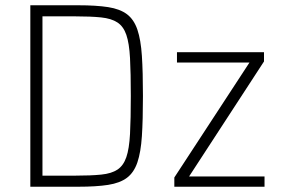

<svg xmlns="http://www.w3.org/2000/svg" viewBox="-20 -708 1068 728"><path d="M95 0V-688H277Q345 -688 390 -681Q435 -674 461.5 -654Q488 -634 501 -595.5Q514 -557 518 -496Q522 -435 522 -344Q522 -253 518 -192Q514 -131 501 -92.5Q488 -54 461.5 -34Q435 -14 390 -7Q345 0 277 0ZM141 -42H265Q325 -42 364 -46Q403 -50 425.5 -65Q448 -80 459 -112Q470 -144 473 -200.5Q476 -257 476 -344Q476 -431 473 -487.5Q470 -544 459 -576Q448 -608 425 -623Q402 -638 363 -642Q324 -646 265 -646H141ZM641 0V-35L926 -471H651V-510H981V-475L697 -39H983V0Z"/></svg>

Font: Saira SemiCondensed ExtraLight
Style: Regular
Weight: 250
Width: 4
Designer: Hector Gatti with collaboration of the Omnibus-Type team
Foundry: Omnibus-Type
Version: Version 1.101